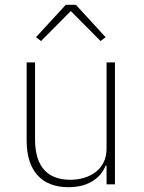

<svg xmlns="http://www.w3.org/2000/svg" viewBox="-20 -768 599 800"><path d="M254 -748 130 -613 151 -597 275 -722 399 -597 420 -613 296 -748ZM424 0H459V-508H424V-148C424 -60 351 -19 273 -19C179 -19 126 -72 126 -188V-508H91V-182C91 -56 154 12 265 12C355 12 402 -32 420 -78H424Z"/></svg>

Font: IBM Plex Arabic ExtraLight
Style: Regular
Weight: 200
Designer: Mike Abbink, Paul van der Laan, Pieter van Rosmalen, Wael Morcos, Khajak Apelian
Foundry: Bold Monday
Version: Version 1.0